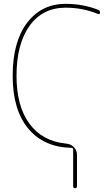

<svg xmlns="http://www.w3.org/2000/svg" viewBox="-20 -760 582 1000"><path d="M352 10Q208 7 127 -90.5Q46 -188 46 -365Q46 -542 121 -641Q196 -740 322 -740Q412 -740 491 -709Q501 -706 501 -694Q501 -690 498 -688Q495 -686 491 -687Q411 -720 322 -720Q202 -720 134 -625.5Q66 -531 66 -365Q66 -207 133.5 -115.5Q201 -24 325 -12Q349 -10 365 6.5Q381 23 381 46V210Q381 220 371 220Q361 220 361 210V18Q361 10 352 10Z"/></svg>

Font: Rounded Mplus 1c Thin
Style: Regular
Weight: 250
Version: Version 1.059.20150529